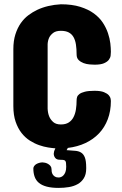

<svg xmlns="http://www.w3.org/2000/svg" viewBox="-20 -708 582 919"><path d="M271.5 -112.3Q294.4 -112.3 309.1 -121.8Q323.7 -131.3 332 -147.5Q340.3 -163.6 343.5 -184.6Q346.7 -205.6 346.7 -228.5Q346.7 -235.8 349.1 -243.7Q351.6 -251.5 360.4 -258.1Q369.1 -264.6 386.2 -269Q403.3 -273.4 432.6 -273.4Q461.9 -273.4 477.8 -266.8Q493.7 -260.3 501 -251.7Q508.3 -243.2 509.5 -235.1Q510.7 -227.1 510.7 -224.6Q510.7 -176.3 495.8 -137.2Q481 -98.1 453.9 -69.6Q426.8 -41 388.7 -23.2Q350.6 -5.4 304.7 0L298.8 10.7Q320.8 12.7 338.1 13.7Q355.5 14.6 367.7 22Q379.9 29.3 386.2 45.7Q392.6 62 392.6 94.7V98.6Q392.6 127 381.3 145Q370.1 163.1 351.8 173.3Q333.5 183.6 309.8 187.5Q286.1 191.4 260.7 191.4Q227.1 191.4 203.9 185.3Q180.7 179.2 166.5 167.5Q152.3 155.8 146 138.4Q139.6 121.1 139.6 98.6Q139.6 92.3 143.6 86.7Q147.5 81.1 153.8 77.4Q160.2 73.7 168 71.5Q175.8 69.3 183.6 69.3Q188.5 69.3 196 71Q203.6 72.8 210.2 76.7Q216.8 80.6 221.7 86.7Q226.6 92.8 226.6 101.6Q226.6 106.9 227.5 113.8Q228.5 120.6 232.2 126.7Q235.8 132.8 242.7 137.2Q249.5 141.6 260.7 141.6Q265.1 141.6 271.2 139.6Q277.3 137.7 283.2 131.8Q289.1 126 293 116Q296.9 106 296.9 89.8Q296.9 77.6 295.9 71Q294.9 64.5 291.7 61.3Q288.6 58.1 282.5 57.4Q276.4 56.6 265.6 56.6Q251.5 56.6 244.4 47.9Q237.3 39.1 237.3 27.3Q237.3 22.9 239 16.8Q240.7 10.7 245.1 2Q230.5 1 210.2 -2.2Q189.9 -5.4 167.5 -13.2Q145 -21 123 -34.9Q101.1 -48.8 83.5 -71Q65.9 -93.3 54.9 -125Q43.9 -156.7 43.9 -200.2V-472.7Q43.9 -512.7 53.7 -543.5Q63.5 -574.2 79.3 -596.9Q95.2 -619.6 115.7 -635Q136.2 -650.4 157.7 -660.6Q207.5 -684.1 271.5 -687.5Q325.2 -687.5 364 -675.3Q402.8 -663.1 429.4 -643.6Q456.1 -624 472.2 -599.4Q488.3 -574.7 496.8 -549.3Q505.4 -523.9 508.1 -500.5Q510.7 -477.1 510.7 -460Q510.7 -452.6 509.5 -442.1Q508.3 -431.6 501 -421.9Q493.7 -412.1 477.8 -405.3Q461.9 -398.4 432.6 -398.4Q422.9 -398.4 408.2 -399.7Q393.6 -400.9 379.9 -406Q366.2 -411.1 356.4 -420.7Q346.7 -430.2 346.7 -447.3Q346.7 -473.6 343.5 -494.6Q340.3 -515.6 332 -530.3Q323.7 -544.9 309.1 -552.7Q294.4 -560.5 271.5 -560.5Q247.6 -560.5 234.6 -550.5Q221.7 -540.5 215.8 -528.8Q209 -514.6 208 -497.1V-187.5Q209 -166 215.8 -149.9Q221.7 -135.7 234.6 -124Q247.6 -112.3 271.5 -112.3Z"/></svg>

Font: Concert One
Style: Regular
Weight: 400
Version: Version 1.003